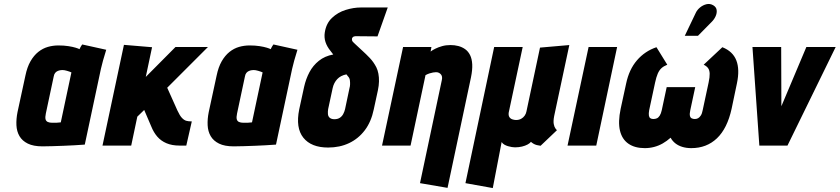

<svg xmlns="http://www.w3.org/2000/svg" viewBox="-20 -740 4268 976"><path d="M520 -487 398 -514Q392 -506 388 -498Q384 -490 384 -490Q379 -493 364.5 -497.5Q350 -502 327.5 -505.5Q305 -509 277 -509Q249 -509 223 -501.5Q197 -494 174.5 -476Q152 -458 135 -428.5Q118 -399 109 -355L69 -170Q62 -135 63.5 -103.5Q65 -72 79 -48Q93 -24 121.5 -10Q150 4 196 4Q219 4 247.5 3Q276 2 305 1Q334 0 358 -1.5Q382 -3 396.5 -4Q411 -5 411 -5L493 -390Q497 -407 503.5 -431.5Q510 -456 520 -487ZM213 -163 253 -351Q255 -363 260.5 -369.5Q266 -376 273 -379Q280 -382 286.5 -383Q293 -384 297 -384Q302 -384 308 -383Q314 -382 320.5 -380Q327 -378 333 -376Q339 -374 343 -372L289 -118Q283 -118 277.5 -117Q272 -116 266.5 -116Q261 -116 256 -116Q251 -116 245 -116Q232 -116 223 -120Q214 -124 211.5 -134Q209 -144 213 -163Z M882 -178 830 -294 1037 -501H872L721 -349L753 -500L610 -512L501 0H647L678 -147L713 -181L749 -97Q761 -67 779.5 -45.5Q798 -24 826 -12Q854 0 892 0H927L955 -123H951Q938 -123 927 -126Q916 -129 905 -140.5Q894 -152 882 -178Z M1492 -487 1370 -514Q1364 -506 1360 -498Q1356 -490 1356 -490Q1351 -493 1336.5 -497.5Q1322 -502 1299.5 -505.5Q1277 -509 1249 -509Q1221 -509 1195 -501.5Q1169 -494 1146.5 -476Q1124 -458 1107 -428.5Q1090 -399 1081 -355L1041 -170Q1034 -135 1035.5 -103.5Q1037 -72 1051 -48Q1065 -24 1093.5 -10Q1122 4 1168 4Q1191 4 1219.5 3Q1248 2 1277 1Q1306 0 1330 -1.5Q1354 -3 1368.5 -4Q1383 -5 1383 -5L1465 -390Q1469 -407 1475.5 -431.5Q1482 -456 1492 -487ZM1185 -163 1225 -351Q1227 -363 1232.5 -369.5Q1238 -376 1245 -379Q1252 -382 1258.5 -383Q1265 -384 1269 -384Q1274 -384 1280 -383Q1286 -382 1292.5 -380Q1299 -378 1305 -376Q1311 -374 1315 -372L1261 -118Q1255 -118 1249.5 -117Q1244 -116 1238.5 -116Q1233 -116 1228 -116Q1223 -116 1217 -116Q1204 -116 1195 -120Q1186 -124 1183.5 -134Q1181 -144 1185 -163Z M1787 -556 1899 -555 1951 -702H1815Q1777 -702 1737 -689.5Q1697 -677 1667.5 -649Q1638 -621 1631 -575Q1627 -550 1634.5 -526.5Q1642 -503 1661 -480L1674 -463Q1631 -455 1601 -431Q1571 -407 1553 -373Q1535 -339 1526 -299L1501 -184Q1482 -90 1522 -40Q1562 10 1648 10Q1707 10 1754.5 -12.5Q1802 -35 1834.5 -78Q1867 -121 1880 -184L1901 -281Q1906 -305 1906.5 -326Q1907 -347 1903.5 -365.5Q1900 -384 1893 -398Q1879 -425 1860 -445Q1841 -465 1820.5 -483.5Q1800 -502 1779 -522Q1777 -525 1774 -527.5Q1771 -530 1770 -533.5Q1769 -537 1769 -541Q1769 -546 1772 -549.5Q1775 -553 1779 -554.5Q1783 -556 1787 -556ZM1757 -294 1734 -185Q1731 -172 1724.5 -160Q1718 -148 1707 -141Q1696 -134 1680 -134Q1665 -134 1656.5 -141Q1648 -148 1647 -160Q1646 -172 1648 -185L1671 -292Q1674 -306 1680 -317.5Q1686 -329 1694.5 -338Q1703 -347 1714.5 -353Q1726 -359 1741 -362L1748 -353Q1757 -344 1758.5 -332.5Q1760 -321 1759.5 -310.5Q1759 -300 1757 -294Z M2226 -333 2115 191 2255 215 2374 -346Q2382 -385 2380.5 -413Q2379 -441 2369.5 -460Q2360 -479 2344.5 -490Q2329 -501 2310 -506Q2291 -511 2270 -511Q2247 -511 2227.5 -505.5Q2208 -500 2193 -492.5Q2178 -485 2169 -478L2173 -501H2029L1922 0H2067L2143 -358Q2154 -364 2163.5 -367Q2173 -370 2181.5 -371.5Q2190 -373 2196 -373Q2206 -373 2212 -369.5Q2218 -366 2222 -361Q2226 -356 2227 -349Q2228 -342 2226 -333Z M2797 -150 2874 -511 2725 -498 2656 -173Q2654 -162 2647 -152Q2640 -142 2629 -136Q2618 -130 2603 -130Q2594 -130 2584 -133.5Q2574 -137 2569 -145.5Q2564 -154 2566 -168L2637 -501H2492L2346 191L2485 216L2530 -18Q2535 -10 2543.5 -5Q2552 0 2562 3Q2572 6 2581.5 7.5Q2591 9 2598 9Q2617 9 2633.5 5Q2650 1 2662 -5.5Q2674 -12 2679 -19Q2683 -15 2691 -10Q2699 -5 2709 -2.5Q2719 0 2728 1L2811 -78Q2809 -80 2803.5 -87Q2798 -94 2795 -109Q2792 -124 2797 -150Z M2865 0H3011L3117 -501H2972Z M3652 -500 3557 -411Q3572 -404 3579.5 -393.5Q3587 -383 3587.5 -365.5Q3588 -348 3582 -320L3552 -180Q3549 -163 3542.5 -153Q3536 -143 3528.5 -139Q3521 -135 3512 -135Q3503 -135 3496 -138.5Q3489 -142 3487 -152Q3485 -162 3489 -180L3514 -297H3369L3344 -180Q3340 -162 3333.5 -152Q3327 -142 3319 -138.5Q3311 -135 3301 -135Q3292 -135 3286 -139Q3280 -143 3278.5 -153Q3277 -163 3280 -180L3310 -320Q3316 -348 3323.5 -365.5Q3331 -383 3342.5 -393.5Q3354 -404 3372 -411L3317 -500Q3258 -480 3218 -433.5Q3178 -387 3163 -316L3135 -187Q3121 -120 3131.5 -76Q3142 -32 3174.5 -9.5Q3207 13 3258 13Q3282 13 3305 7Q3328 1 3349 -11Q3370 -23 3389 -40Q3398 -23 3413.5 -11Q3429 1 3449.5 7Q3470 13 3494 13Q3572 13 3624.5 -37Q3677 -87 3699 -187L3726 -316Q3741 -387 3723 -433Q3705 -479 3652 -500ZM3598 -629Q3611 -642 3618 -658Q3625 -674 3623 -689Q3621 -704 3606 -713Q3589 -723 3571 -718.5Q3553 -714 3538.5 -702Q3524 -690 3517 -675L3461 -558H3528Z M3805 -501 3840 0H3983L4228 -501H4079L3952 -200L3951 -501Z"/></svg>

Font: Advent Pro ExtraBold
Style: Italic
Weight: 800
Italic angle: -12°
Version: Version 3.000